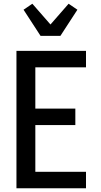

<svg xmlns="http://www.w3.org/2000/svg" viewBox="-20 -1007 540 1027"><path d="M68 0V-735H440V-647H169V-426H383V-338H169V-88H440V0ZM197 -815 106 -955 153 -987 250 -876 347 -987 394 -955 303 -815Z"/></svg>

Font: Iosevka Term Semibold
Style: Regular
Weight: 600
Monospace: yes
Designer: Belleve Invis
Foundry: Belleve Invis
Version: Version 31.4.0